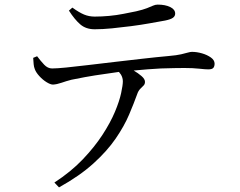

<svg xmlns="http://www.w3.org/2000/svg" viewBox="-20 -759 1040 833"><path d="M124 -508 141 -515Q156 -495 171.5 -478.5Q187 -462 206 -462Q226 -462 266.5 -466Q307 -470 360.5 -476.5Q414 -483 474.5 -490Q535 -497 596 -504Q657 -511 712 -516Q747 -519 766 -523.5Q785 -528 795.5 -531Q806 -534 813 -534Q834 -534 856.5 -527.5Q879 -521 895 -509.5Q911 -498 911 -483Q911 -471 905.5 -464.5Q900 -458 883 -458Q871 -458 844 -461Q817 -464 780 -464Q744 -464 678 -462Q622 -459 560 -453Q579 -442 594 -429Q609 -416 609 -404Q609 -394 603 -388Q597 -382 588.5 -373.5Q580 -365 575 -350Q561 -311 540 -261.5Q519 -212 482 -158Q445 -104 385.5 -50Q326 4 236 54L216 33Q288 -14 339 -67.5Q390 -121 424.5 -174Q459 -227 478.5 -273.5Q498 -320 505.5 -355Q513 -390 513 -406Q513 -421 505 -435Q501 -440 496 -447Q469 -443 441 -439Q390 -432 349 -424.5Q308 -417 290 -413Q267 -407 247 -400Q227 -393 210 -392Q199 -392 182 -402.5Q165 -413 150.5 -429Q136 -445 131 -459Q127 -469 126 -480.5Q125 -492 124 -508ZM697 -670Q669 -665 630 -658Q591 -651 548.5 -645.5Q506 -640 465.5 -636Q425 -632 391 -632Q353 -632 328.5 -653Q304 -674 279 -713L294 -726Q323 -705 344.5 -696Q366 -687 391 -687Q421 -687 453.5 -690Q486 -693 516 -699Q546 -705 571 -710Q601 -717 617.5 -723.5Q634 -730 644 -734.5Q654 -739 664 -739Q697 -739 718.5 -728.5Q740 -718 740 -700Q740 -689 730.5 -682Q721 -675 697 -670Z"/></svg>

Font: Early Summer Mincho
Style: Regular
Weight: 400
Designer: GuiWonder
Version: Version 1.002